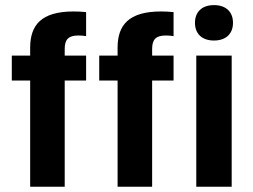

<svg xmlns="http://www.w3.org/2000/svg" viewBox="-20 -712 965 732"><path d="M795.8 -557.5C843.3 -557.5 868.3 -585 868.3 -625C868.3 -665 843.3 -692.5 795.8 -692.5C748.3 -692.5 723.3 -665 723.3 -625C723.3 -585 748.3 -557.5 795.8 -557.5ZM226.7 0V-405H308.3V-500H226.7V-525C226.7 -561.7 240.8 -576.7 279.2 -576.7C288.3 -576.7 300 -575.8 308.3 -574.2V-665.8C292.5 -667.5 276.7 -668.3 260.8 -668.3C136.7 -668.3 95 -615.8 95 -530V-500H25V-405H95V0ZM560 0V-405H641.7V-500H560V-525C560 -561.7 574.2 -576.7 612.5 -576.7C621.7 -576.7 633.3 -575.8 641.7 -574.2V-665.8C625.8 -667.5 610 -668.3 594.2 -668.3C470 -668.3 428.3 -615.8 428.3 -530V-500H358.3V-405H428.3V0ZM863.3 0V-500H728.3V0Z"/></svg>

Font: Familjen Grotesk
Style: Bold
Weight: 700
Designer: Anders Wikstroem, Jonas Baeckman, Matilda Gysing, Kristian Moeller
Foundry: Familjen STHLM AB
Version: Version 2.000